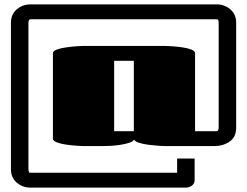

<svg xmlns="http://www.w3.org/2000/svg" viewBox="-20 -668 1130 878"><path d="M790 122V57H870V156Q870 172 857 181Q844 190 830 190H120Q83 190 56.5 167Q30 144 30 106V-564Q30 -602 56.5 -625Q83 -648 120 -648H970Q1007 -648 1033.5 -625Q1060 -602 1060 -564V-84Q1060 -41 1030 -20.5Q1000 0 960 0H732Q724 0 703.5 -1.5Q683 -3 659 -6Q635 -9 616 -15Q597 -21 593 -30Q589 -21 570.5 -15Q552 -9 529 -5.5Q506 -2 485 -1Q464 0 454 0H362Q354 0 331.5 -1.5Q309 -3 283.5 -6.5Q258 -10 240 -17Q222 -24 222 -34V-424Q222 -435 240 -441.5Q258 -448 283.5 -451.5Q309 -455 331.5 -456.5Q354 -458 362 -458H732Q744 -458 766.5 -456.5Q789 -455 813.5 -451.5Q838 -448 855 -441.5Q872 -435 872 -424V-68H969Q976 -68 978 -74Q980 -80 980 -85V-563Q980 -569 978.5 -574.5Q977 -580 969 -580H121Q114 -580 112 -574.5Q110 -569 110 -563V105Q110 109 111 113.5Q112 118 115 122ZM502 -68H592V-390H502Z"/></svg>

Font: Gajraj One
Style: Regular
Weight: 400
Designer: Saurabh Sharma
Foundry: Saurabh Sharma
Version: Version 1.000